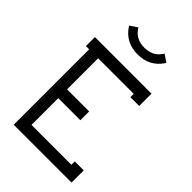

<svg xmlns="http://www.w3.org/2000/svg" viewBox="-260 -992 1092 1092"><g transform="rotate(45 285.5 -446.5)"><path d="M387.2 -886.2 391.1 -893.1 436 -862.8 431.2 -855Q380.4 -780.8 286.1 -780.8Q191.9 -780.8 141.1 -855L136.2 -862.8L181.2 -893.1L185.1 -886.2Q218.8 -835 286.1 -835Q353.5 -835 387.2 -886.2ZM429.2 -606.9H143.1V-356.9H320.8V-286.1H143.1V-70.8H463.9V-98.1H536.1V0H70.8V-606.9H44.9V-679.2H500V-580.1H429.2Z"/></g></svg>

Font: Rawengulk
Style: Bold
Weight: 700
Version: Version 0.92